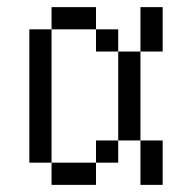

<svg xmlns="http://www.w3.org/2000/svg" viewBox="-20 -520 540 540"><path d="M125 -62.5V0H250V-62.5ZM125 -62.5Q125 -62.5 125 -437.5H62.5Q62.5 -437.5 62.5 -62.5ZM250 -62.5H312.5V-125H250ZM375 -125Q375 -125 375 0H437.5Q437.5 0 437.5 -125ZM312.5 -125H375Q375 -125 375 -375H312.5Q312.5 -375 312.5 -125ZM312.5 -375V-437.5H250V-375ZM375 -375H437.5Q437.5 -375 437.5 -500H375Q375 -500 375 -375ZM125 -437.5H250V-500H125Z"/></svg>

Font: Unifont
Style: Regular
Weight: 500
Version: Version 13.0.05